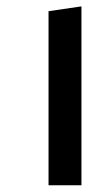

<svg xmlns="http://www.w3.org/2000/svg" viewBox="-20 -603 321 587"><path d="M229 -36.6H128.4V-568.8L229 -583.5V-36.6Z"/></svg>

Font: Ekush
Style: Regular
Weight: 400
Designer: Jayed Ahsan Saad & S M Khalid Hossain
Foundry: Codepotro
Version: Codepotro Ekush; Version 0.600